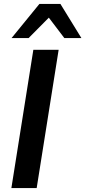

<svg xmlns="http://www.w3.org/2000/svg" viewBox="-20 -959 435 979"><path d="M38 0 150 -705H279L167 0ZM39 -765 181 -939H288L395 -765H308L229 -869L126 -765Z"/></svg>

Font: Mulish ExtraLight
Style: Bold Italic
Weight: 700
Italic angle: -9°
Version: Version 3.603